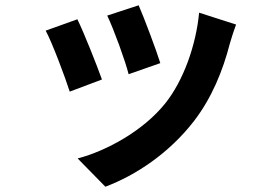

<svg xmlns="http://www.w3.org/2000/svg" viewBox="-20 -614 1040 727"><path d="M505 -594 386 -555C411 -503 455 -382 467 -333L587 -375C573 -421 524 -551 505 -594ZM874 -521 734 -566C722 -441 674 -308 606 -223C523 -119 384 -43 274 -14L379 93C496 49 621 -35 714 -155C782 -243 824 -347 850 -448C856 -468 862 -489 874 -521ZM273 -541 153 -498C177 -454 227 -321 244 -267L366 -313C346 -369 298 -490 273 -541Z"/></svg>

Font: Source Han Sans CN
Style: Bold
Weight: 700
Designer: Ryoko NISHIZUKA 西塚涼子 (kana, bopomofo & ideographs); Paul D. Hunt (Latin, Greek & Cyrillic); Sandoll Communications 산돌커뮤니
Foundry: Adobe
Version: Version 2.001;hotconv 1.0.107;makeotfexe 2.5.65593